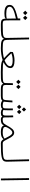

<svg xmlns="http://www.w3.org/2000/svg" viewBox="1976 -2710 735 4728"><g transform="rotate(90 2344.0 -345.5)"><path d="M304.7 -86.4Q244.1 -86.4 198 -98.4Q151.9 -110.4 126 -138.4Q100.1 -166.5 100.1 -214.8Q100.1 -267.1 139.4 -302.2Q178.7 -337.4 253.4 -363.8Q328.1 -390.1 434.6 -415.5L433.6 -477.1H479.5L481.4 -136.7Q481.9 -98.6 487.5 -78.6Q493.2 -58.6 515.1 -51.5Q537.1 -44.4 585.9 -44.4Q606.4 -44.4 613.5 -40.3Q620.6 -36.1 620.6 -22Q620.6 -9.8 612.8 -4.2Q605 1.5 580.1 1.5Q523.9 1.5 494.1 -9Q464.4 -19.5 452.6 -44.4Q440.9 -69.3 439 -112.3L428.2 -111.8Q417.5 -96.7 387.7 -91.6Q357.9 -86.4 304.7 -86.4ZM435.1 -369.1Q282.7 -336.9 213.9 -302Q145 -267.1 145 -217.3Q145 -175.8 184.8 -153.6Q224.6 -131.3 318.8 -131.3Q341.3 -131.3 375 -133.5Q408.7 -135.7 438.5 -142.6ZM419.4 -544.4 364.7 -598.6 419.4 -653.3 473.6 -598.6ZM297.4 -544.4 242.7 -598.6 297.4 -653.3 351.6 -598.6Z M580.1 1.5Q551.8 1.5 551.8 -23.4Q551.8 -37.6 561.5 -41Q571.3 -44.4 585.9 -44.4Q697.3 -44.4 763.2 -47.6Q829.1 -50.8 861.8 -60.8Q894.5 -70.8 904.5 -91.3Q914.6 -111.8 914.1 -146.5L904.3 -693.4H949.2L961.4 -150.9Q962.4 -117.7 969 -96.7Q975.6 -75.7 996.1 -64.5Q1016.6 -53.2 1058.6 -48.8Q1100.6 -44.4 1171.9 -44.4Q1208.5 -44.4 1208.5 -23.4Q1208.5 -7.3 1198 -2.9Q1187.5 1.5 1166 1.5Q1090.3 1.5 1044.7 -4.2Q999 -9.8 974.4 -25.1Q949.7 -40.5 937.5 -69.3H929.2Q916 -43 894.8 -28.6Q873.5 -14.2 835.7 -7.8Q797.9 -1.5 736.1 0Q674.3 1.5 580.1 1.5Z M1165.5 1.5 1171.9 -44.4Q1234.9 -44.4 1297.4 -52.2Q1359.9 -60.1 1415 -74.7Q1376.5 -108.4 1336.9 -148.9Q1297.4 -189.5 1256.3 -232.9L1261.7 -294.4Q1304.7 -312.5 1357.2 -323.7Q1409.7 -335 1469.2 -335Q1552.2 -335 1604 -311.8Q1655.8 -288.6 1655.8 -235.4Q1655.8 -180.2 1615.5 -137Q1575.2 -93.8 1509.3 -63.5Q1538.6 -53.7 1593.5 -49.1Q1648.4 -44.4 1756.3 -44.4Q1780.3 -44.4 1789.8 -40.5Q1799.3 -36.6 1799.3 -23.9Q1799.3 -11.7 1790 -5.1Q1780.8 1.5 1748.5 1.5Q1659.2 1.5 1604.2 -2.7Q1549.3 -6.8 1515.6 -16.6Q1481.9 -26.4 1456.5 -42.5Q1392.1 -21 1316.9 -9.8Q1241.7 1.5 1165.5 1.5ZM1463.4 -90.3Q1528.8 -113.8 1569.8 -149.4Q1610.8 -185.1 1610.8 -231.4Q1610.8 -255.9 1577.1 -272.5Q1543.5 -289.1 1473.6 -289.1Q1409.7 -289.1 1362.8 -278.8Q1315.9 -268.6 1290 -259.3Q1326.7 -218.8 1355.2 -189Q1383.8 -159.2 1409.4 -135.7Q1435.1 -112.3 1463.4 -90.3Z M1752 1.5 1757.8 -44.4Q1851.6 -44.4 1905.5 -46.9Q1959.5 -49.3 1984.9 -56.9Q2010.3 -64.5 2017.3 -79.3Q2024.4 -94.2 2024.9 -119.1L2028.8 -293.5L2073.7 -295.4L2071.3 -124Q2071.3 -93.8 2076.7 -76.4Q2082 -59.1 2106.9 -51.8Q2131.8 -44.4 2190.4 -44.4H2343.8Q2362.3 -44.4 2368.9 -40.8Q2375.5 -37.1 2375.5 -22Q2375.5 -7.3 2365.5 -2.9Q2355.5 1.5 2337.9 1.5H2179.2Q2113.8 1.5 2085 -10Q2056.2 -21.5 2043.5 -54.2H2036.6Q2022.5 -26.4 1993.9 -14.6Q1965.3 -2.9 1912.8 -0.7Q1860.4 1.5 1773.9 1.5Q1768.6 1.5 1763.2 1.5Q1757.8 1.5 1752 1.5ZM2119.1 -376 2064.5 -430.2 2119.1 -484.9 2173.3 -430.2ZM1997.1 -376 1942.4 -430.2 1997.1 -484.9 2051.3 -430.2Z M2567.4 1.5Q2538.1 1.5 2508.5 -6.3Q2479 -14.2 2463.4 -32.2L2454.6 -31.7Q2447.8 -22.9 2436.5 -15.4Q2425.3 -7.8 2402.8 -3.2Q2380.4 1.5 2339.4 1.5L2343.8 -44.4Q2386.7 -44.4 2407.2 -51.5Q2427.7 -58.6 2434.8 -73.7Q2441.9 -88.9 2443.8 -113.8Q2447.8 -165.5 2450.4 -202.1Q2453.1 -238.8 2456.1 -282.7L2501 -283.7Q2498.5 -242.2 2495.8 -206.3Q2493.2 -170.4 2489.3 -130.4Q2487.8 -112.3 2486.1 -97.2Q2484.4 -82 2482.4 -69.8Q2500 -55.7 2524.9 -50Q2549.8 -44.4 2573.7 -44.4Q2615.7 -44.4 2630.6 -55.9Q2645.5 -67.4 2647.5 -96.7Q2649.9 -132.8 2650.4 -187.7Q2650.9 -242.7 2650.4 -293.5L2695.3 -294.9Q2695.8 -247.6 2695.3 -193.4Q2694.8 -139.2 2692.4 -101.1Q2690.9 -80.6 2688 -62Q2705.1 -51.3 2724.1 -47.9Q2743.2 -44.4 2757.8 -44.4Q2801.3 -44.4 2813.2 -61.5Q2825.2 -78.6 2825.2 -127.9Q2825.2 -169.9 2824.5 -210.7Q2823.7 -251.5 2822.3 -300.8L2867.2 -303.2Q2869.1 -252.9 2869.6 -211.2Q2870.1 -169.4 2870.1 -131.3Q2870.1 -124.5 2870.1 -118.7Q2870.1 -118.7 2870.1 -118.7Q2870.1 -118.7 2870.1 -118.7Q2870.1 -88.4 2872.6 -72.3Q2875 -56.2 2887.5 -50.3Q2899.9 -44.4 2929.7 -44.4Q2948.2 -44.4 2954.6 -39.6Q2960.9 -34.7 2960.9 -23.4Q2960.9 -7.3 2951.2 -2.9Q2941.4 1.5 2923.8 1.5Q2897.5 1.5 2880.1 -5.4Q2862.8 -12.2 2853 -31.7H2847.2Q2833 -9.3 2808.1 -3.9Q2783.2 1.5 2755.4 1.5Q2731.4 1.5 2706.3 -5.9Q2681.2 -13.2 2664.1 -31.7H2657.7Q2643.1 -11.2 2619.9 -4.9Q2596.7 1.5 2567.4 1.5ZM2612.8 -395.5 2558.6 -449.7 2612.8 -504.4 2667 -449.7ZM2734.9 -395.5 2680.7 -449.7 2734.9 -504.4 2789.1 -449.7ZM2675.3 -515.6 2623 -567.4 2675.3 -620.1 2727.5 -567.4Z M2920.9 1.5Q2903.3 1.5 2903.3 -19.5Q2903.3 -29.8 2908.4 -37.1Q2913.6 -44.4 2929.7 -44.4Q2963.9 -44.4 2985.8 -52Q3007.8 -59.6 3024.7 -79.1Q3041.5 -98.6 3060.1 -133.8Q3115.2 -238.8 3157 -282.7Q3198.7 -326.7 3246.1 -326.7Q3289.1 -326.7 3323.5 -293.2Q3357.9 -259.8 3396.5 -181.2Q3424.8 -124 3441.7 -94.7Q3458.5 -65.4 3474.4 -54.9Q3490.2 -44.4 3515.6 -44.4Q3542.5 -44.4 3542.5 -20Q3542.5 -7.8 3534.9 -3.2Q3527.3 1.5 3509.8 1.5Q3476.6 1.5 3454.6 -12.7Q3432.6 -26.9 3410.2 -61H3401.9Q3379.4 -26.9 3337.2 -12.7Q3294.9 1.5 3228.5 1.5Q3153.8 1.5 3118.7 -15.6Q3083.5 -32.7 3072.8 -66.9H3064.9Q3045.9 -26.9 3011 -12.7Q2976.1 1.5 2920.9 1.5ZM3393.1 -89.4Q3385.3 -104 3376.2 -120.8Q3367.2 -137.7 3357.4 -157.7Q3325.2 -221.7 3300.3 -251.2Q3275.4 -280.8 3242.2 -280.8Q3219.2 -280.8 3195.3 -260Q3171.4 -239.3 3150.9 -209.7Q3130.4 -180.2 3117.9 -152.1Q3105.5 -124 3105.5 -108.9Q3105.5 -70.8 3140.4 -57.6Q3175.3 -44.4 3239.7 -44.4Q3286.6 -44.4 3324 -54Q3361.3 -63.5 3393.1 -89.4Z M3509.8 1.5Q3482.9 1.5 3482.9 -21Q3482.9 -35.2 3491.9 -39.8Q3501 -44.4 3515.6 -44.4Q3628.9 -44.4 3702.9 -47.1Q3776.9 -49.8 3820.3 -56.6Q3863.8 -63.5 3884.5 -75.4Q3905.3 -87.4 3910.9 -106.2Q3916.5 -125 3916 -151.4L3902.8 -693.4H3947.8L3960.9 -161.1Q3961.9 -122.6 3954.6 -94.7Q3947.3 -66.9 3922.9 -48.3Q3898.4 -29.8 3848.9 -18.8Q3799.3 -7.8 3716.8 -3.2Q3634.3 1.5 3509.8 1.5Z M4376 0 4365.7 -693.4H4410.6L4420.9 0Z"/></g></svg>

Font: Cascadia Mono NF ExtraLight
Style: Regular
Weight: 200
Monospace: yes
Designer: Aaron Bell
Foundry: Saja Typeworks
Version: Version 2404.023; ttfautohint (v1.8.4)